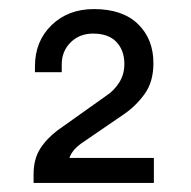

<svg xmlns="http://www.w3.org/2000/svg" viewBox="-20 -825 420 423"><path d="M54 -422V-441Q54 -474 68 -496.5Q82 -519 107 -538L214 -614Q231 -625 242.5 -643Q254 -661 254 -684Q254 -714 236.5 -732.5Q219 -751 185 -751Q155 -751 135.5 -731.5Q116 -712 116 -683Q116 -679 116 -675Q116 -671 116 -666H57Q57 -669 57 -673Q57 -677 57 -679Q57 -734 93.5 -769.5Q130 -805 187 -805Q250 -805 284 -772Q318 -739 318 -686Q318 -645 299 -618.5Q280 -592 254 -574L159 -509Q147 -500 141 -492Q135 -484 133 -477H319V-422Z"/></svg>

Font: Chivo Medium
Style: Regular
Weight: 400
Version: Version 2.002